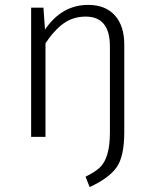

<svg xmlns="http://www.w3.org/2000/svg" viewBox="-20 -554 624 777"><path d="M336.9 -534.2Q406.7 -534.2 444.8 -491.7Q482.9 -449.2 482.9 -374V-19Q482.9 79.1 451.9 123Q420.9 167 342.8 203.1L326.2 161.1Q364.3 142.1 382.8 125Q424.8 86.9 424.8 -17.1V-366.2Q424.8 -487.3 326.2 -486.8Q276.4 -486.8 237.8 -459.5Q199.2 -432.1 164.1 -378.9V0H106V-522.9H155.8L162.1 -434.1Q230 -534.2 336.9 -534.2Z"/></svg>

Font: FiraSans-Light
Style: Regular
Weight: 300
Designer: Carrois Corporate & Edenspiekermann AG
Foundry: Carrois Corporate GbR & Edenspiekermann AG
Version: Version 3.106;PS 003.106;hotconv 1.0.70;makeotf.lib2.5.58329